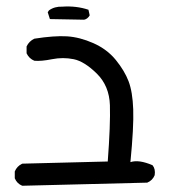

<svg xmlns="http://www.w3.org/2000/svg" viewBox="-20 -474 540 603"><path d="M49.8 109.4Q33.2 102.5 26.4 85.9V64.5Q33.2 47.9 49.8 40L318.4 33.2Q327.1 -83 325.2 -143.6Q323.2 -204.1 284.2 -242.7Q245.1 -281.2 211.4 -288.1Q177.7 -294.9 143.6 -288.1Q109.4 -281.2 87.9 -283.2Q71.3 -290 63.5 -306.6V-328.1Q71.3 -344.7 87.9 -352.5Q150.4 -362.3 190.4 -359.9Q230.5 -357.4 273.4 -338.4Q316.4 -319.3 343.8 -285.6Q371.1 -252 383.8 -218.8Q396.5 -185.5 398.4 -130.4Q400.4 -75.2 389.6 35.2Q416 26.4 459 44.9Q468.8 56.6 465.8 76.2Q459 92.8 442.4 99.6ZM244.1 -412.1 136.7 -414.1 129.9 -435.5 133.8 -441.4Q151.4 -454.1 175.8 -453.1Q219.7 -456.1 257.8 -443.4L261.7 -425.8Q254.9 -414.1 244.1 -412.1Z"/></svg>

Font: NaikaiFont
Style: Regular
Weight: 400
Version: Version 1.67